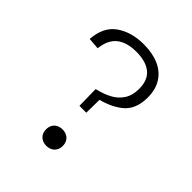

<svg xmlns="http://www.w3.org/2000/svg" viewBox="-204 -879 1028 1028"><g transform="rotate(45 310.0 -365.0)"><path d="M336.5 -265H284.5L282.5 -390Q332 -401.5 367.8 -420.8Q403.5 -440 425 -473Q446.5 -506 446.5 -555.5Q446.5 -622 407.2 -653.8Q368 -685.5 295.5 -685.5Q223.5 -685.5 183.2 -653.2Q143 -621 135.5 -552L70 -557Q77 -654.5 140 -698.2Q203 -742 295.5 -742Q361.5 -742 410.2 -720.8Q459 -699.5 485.5 -657.5Q512 -615.5 512 -555.5Q512 -463.5 455.2 -419Q398.5 -374.5 311.5 -358L338 -382.5ZM247 -50Q247 -69 255.2 -83.2Q263.5 -97.5 278 -104.8Q292.5 -112 310 -112Q328 -112 342.5 -104.8Q357 -97.5 365.2 -83.2Q373.5 -69 373.5 -50Q373.5 -31 365.2 -17Q357 -3 342.5 4.5Q328 12 310 12Q292.5 12 278 4.5Q263.5 -3 255.2 -17Q247 -31 247 -50Z"/></g></svg>

Font: Monaspace Xenon Var ExtraLight
Style: Regular
Weight: 200
Designer: Riley Cran and the Lettermatic Team
Version: Version 1.200 (Monaspace Xenon Var)